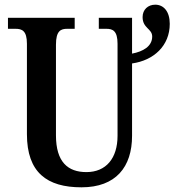

<svg xmlns="http://www.w3.org/2000/svg" viewBox="-20 -790 745 820"><path d="M328 10C475 10 544 -77 544 -210V-519C637 -532 705 -595 705 -688C705 -741 679 -770 643 -770C612 -770 589 -749 589 -717C589 -669 630 -668 630 -634C630 -592 591 -570 544 -561V-714H402V-667H434C461 -667 482 -659 482 -603V-210C482 -114 433 -55 349 -55C270 -55 219 -98 219 -212V-599C219 -659 240 -667 267 -667H299V-714H14V-667H46C74 -667 95 -659 95 -603V-217C95 -53 181 10 328 10Z"/></svg>

Font: Noto Serif Condensed Semi
Style: Regular
Weight: 600
Width: 3
Designer: Monotype Design Team
Foundry: Monotype Imaging Inc.
Version: Version 1.002